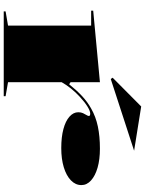

<svg xmlns="http://www.w3.org/2000/svg" viewBox="106 -882 776 1028"><g transform="rotate(90 494.0 -368.0)"><path d="M41 0V-10L117 -23V-468H37V-479L420 -515V-358L431 -350Q463 -390 494 -419Q525 -448 561 -468Q605 -493 657.5 -504Q710 -515 776 -515Q834 -515 877.5 -502.5Q921 -490 946 -467.5Q971 -445 971 -416Q971 -384 945.5 -359.5Q920 -335 875.5 -321.5Q831 -308 773 -308Q714 -308 671 -319.5Q628 -331 604.5 -352Q581 -373 581 -399Q581 -414 586 -424.5Q591 -435 596 -443Q601 -451 601 -456Q601 -463 588 -463Q574 -463 550 -448Q526 -433 498 -407Q474 -385 454 -360Q434 -335 420 -310V-23L495 -10V0ZM403 -573 396 -583 550 -736 787 -698Z"/></g></svg>

Font: Kalnia Expanded Medium
Style: Regular
Weight: 500
Width: 7
Designer: Frida Medrano
Foundry: Frida Medrano
Version: Version 1.105